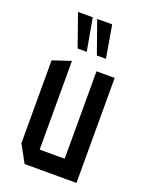

<svg xmlns="http://www.w3.org/2000/svg" viewBox="-139 -803 668 873"><g transform="rotate(20 194.5 -366.5)"><path d="M255 0V-508H343V0H256ZM92 0 46 -84V-85H255V0ZM46 -85V-485L133 -514H134V-85ZM232 -576 177 -732V-733H249L276 -576ZM139 -576 84 -732V-733H155L183 -576Z"/></g></svg>

Font: Foldit
Style: Regular
Weight: 400
Version: Version 1.003